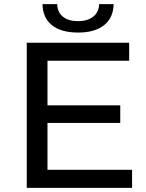

<svg xmlns="http://www.w3.org/2000/svg" viewBox="-20 -906 705 926"><path d="M357 -749Q275 -749 230.5 -784.5Q186 -820 185 -886H256Q257 -847 283.5 -825.5Q310 -804 357 -804Q402 -804 429.5 -825.5Q457 -847 458 -886H528Q527 -821 482.5 -785Q438 -749 357 -749ZM209 -87H617V0H109V-700H603V-613H209V-398H560V-313H209Z"/></svg>

Font: Montserrat
Style: Regular
Weight: 500
Designer: Julieta Ulanovsky
Foundry: Julieta Ulanovsky
Version: Version 7.200;PS 007.200;hotconv 1.0.88;makeotf.lib2.5.64775